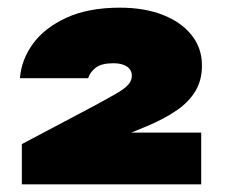

<svg xmlns="http://www.w3.org/2000/svg" viewBox="-20 -890 589 501"><path d="M32 -686Q36 -735 66.5 -776.5Q97 -818 154 -844Q211 -870 293 -870Q356 -870 404 -851.5Q452 -833 479.5 -799Q507 -765 507 -719Q507 -681 490 -652.5Q473 -624 441 -602Q409 -580 364 -561L247 -513L178 -544H505V-409H37V-514L226 -614Q263 -634 284.5 -646.5Q306 -659 315 -669.5Q324 -680 324 -692Q324 -708 311 -716.5Q298 -725 276 -725Q245 -725 230 -713.5Q215 -702 210 -686Z"/></svg>

Font: Unbounded Black
Style: Regular
Weight: 900
Designer: Luke Prowse, Jean-Baptiste Morizot, Fátima Lázaro, Florian Runge
Foundry: NaN
Version: Version 1.701;gftools[0.9.28.dev5+ged2979d]